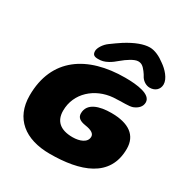

<svg xmlns="http://www.w3.org/2000/svg" viewBox="-204 -1034 1182 1233"><g transform="rotate(30 387.0 -417.0)"><path d="M301 -642.5C326.5 -642.5 345 -646.5 372.5 -661.5C390.5 -671.5 408.5 -685 425 -699.5C460.5 -729.5 505.5 -759 533 -759C557.5 -759 572 -748 592.5 -721C600.5 -711 608.5 -698 615.5 -685C631 -662.5 656 -648.5 680.5 -648.5C720 -648.5 748 -674 748 -711.5C748 -754 705.5 -800.5 665.5 -827.5C632.5 -853 591 -873.5 554 -873.5C509.5 -873.5 452 -852.5 384.5 -810C360 -794.5 339 -778.5 311 -758.5C283 -738.5 259 -701.5 259 -678.5C259 -651 272 -642.5 301 -642.5ZM337 40C561 40 750 -22.5 750 -235C750 -334.5 679.5 -385.5 549.5 -385.5C461 -385.5 380.5 -361 380.5 -285.5C380.5 -253 405 -239 443.5 -233C492 -226 513.5 -210.5 513.5 -188C513.5 -144.5 462.5 -125.5 410 -125.5C318 -125.5 273 -167.5 273 -243.5C273 -374 379.5 -467 510.5 -477.5C582.5 -482 622.5 -477.5 651 -487C685 -500.5 706.5 -523 706.5 -554C706.5 -613 604.5 -626 513.5 -626C234.5 -626 38 -496.5 38 -220.5C38 -51 153 40 337 40Z"/></g></svg>

Font: Gluten
Style: Bold Italic
Weight: 700
Italic angle: -13°
Designer: Tyler Finck
Foundry: Etcetera Type Company
Version: Version 0.920